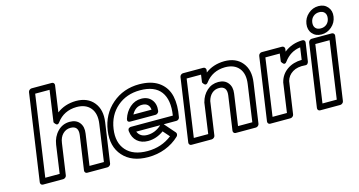

<svg xmlns="http://www.w3.org/2000/svg" viewBox="-86 -1182 2966 1585"><g transform="rotate(-15 1397.5 -389.5)"><path d="M97.2 0 204.1 -742.2Q205.6 -752.9 214.6 -760Q223.6 -767.1 232.9 -767.1H405.8Q416.5 -767.1 422.4 -759.3Q428.2 -751.5 426.8 -742.2L395 -518.1Q462.9 -570.3 558.1 -571.8Q657.7 -571.8 710 -507.6Q762.2 -443.4 747.1 -339.8L698.2 0Q696.8 10.7 687.5 17.8Q678.2 24.9 668.9 24.9H496.1Q485.4 24.9 479.5 17.1Q473.6 9.3 475.1 0L517.1 -292Q527.3 -369.1 458 -369.1Q419.4 -369.1 391.8 -341.6Q364.3 -314 357.9 -266.1L319.8 0Q318.4 10.7 309.3 17.8Q300.3 24.9 291 24.9H118.2Q107.4 24.9 101.6 17.1Q95.7 9.3 97.2 0ZM150.9 -24.9H273.9L308.1 -266.1Q317.9 -331.1 360.6 -375Q403.3 -418.9 464.8 -418.9Q519.5 -418.9 547.4 -383.5Q575.2 -348.1 566.9 -292L528.8 -24.9H651.9L696.8 -339.8Q709 -424.8 669.4 -473.4Q629.9 -522 550.8 -522Q440.9 -520.5 379.9 -437Q373 -427.2 365.7 -425.3Q358.4 -423.3 353.3 -427Q348.1 -430.7 343.8 -435.8Q339.4 -440.9 336.9 -445.3L335 -450.2L373 -716.8H250Z M749.5 -268.1Q769 -402.8 866 -486.3Q962.9 -569.8 1098.6 -569.8Q1103 -569.8 1111.8 -569.3Q1120.6 -568.8 1124.5 -568.8Q1216.8 -563.5 1274.4 -517.8Q1332 -472.2 1348.4 -397Q1364.7 -321.8 1345.7 -221.2Q1343.8 -210.9 1335.7 -204.6Q1327.6 -198.2 1317.9 -198.2H1210L1211.9 -195.8L1289.6 -106.9Q1295.4 -100.1 1294.2 -89.6Q1293 -79.1 1285.6 -71.8Q1232.9 -22 1164.3 4.4Q1095.7 30.8 1017.6 30.8Q877.4 30.8 803.7 -52Q730 -134.8 749.5 -268.1ZM799.8 -268.1Q783.2 -153.8 843 -86.4Q902.8 -19 1024.9 -19Q1144.5 -19 1233.9 -88.9L1185.5 -144Q1121.6 -98.1 1050.8 -98.1Q994.1 -98.1 958.5 -129.6Q922.9 -161.1 916.5 -216.8Q915.5 -226.1 918 -232.4Q920.4 -238.8 924.1 -241.7Q927.7 -244.6 933.3 -246.3Q939 -248 940.9 -248Q942.9 -248 945.8 -248H1300.8Q1321.3 -378.9 1268.8 -449.5Q1216.3 -520 1091.8 -520Q976.1 -520 896.2 -451.4Q816.4 -382.8 799.8 -268.1ZM927.7 -319.8Q945.8 -377 987.3 -413.6Q1028.8 -450.2 1083.5 -450.2Q1140.6 -450.2 1171.4 -412.4Q1202.1 -374.5 1193.8 -315.9Q1192.4 -306.6 1183.8 -298.8Q1175.3 -291 1164.6 -291H948.7Q936.5 -291 930.9 -296.9Q925.3 -302.7 926.3 -309.3Q927.2 -315.9 927.7 -319.8ZM974.6 -198.2Q996.1 -147.9 1057.6 -147.9Q1123 -147.9 1176.8 -195.8L1178.7 -198.2ZM988.8 -340.8H1143.6Q1141.1 -369.6 1124.3 -384.8Q1107.4 -399.9 1076.7 -399.9Q1020.5 -399.9 988.8 -340.8Z M1366.2 0 1444.3 -539.1Q1445.8 -549.8 1454.3 -556.9Q1462.9 -564 1472.2 -564H1645.5Q1656.2 -564 1662.6 -555.9Q1668.9 -547.9 1667.5 -539.1L1664.1 -519Q1730.5 -570.3 1826.2 -571.8Q1925.8 -571.8 1978 -507.6Q2030.3 -443.4 2015.1 -339.8L1966.3 0Q1964.8 10.7 1955.8 17.8Q1946.8 24.9 1937.5 24.9H1765.1Q1754.4 24.9 1748.5 17.1Q1742.7 9.3 1744.1 0L1786.1 -292Q1791 -330.6 1775.9 -349.9Q1760.7 -369.1 1727.5 -369.1Q1691.9 -369.1 1666.5 -346.7Q1641.1 -324.2 1630.4 -284.2L1589.4 0Q1587.9 10.7 1578.6 17.8Q1569.3 24.9 1560.1 24.9H1387.2Q1376.5 24.9 1370.6 17.1Q1364.7 9.3 1366.2 0ZM1420.4 -24.9H1543.5L1580.1 -285.2Q1580.1 -285.6 1580.6 -286.6Q1581.1 -287.6 1581.1 -288.1Q1595.7 -345.2 1636.7 -382.1Q1677.7 -418.9 1734.4 -418.9Q1788.1 -418.9 1816.4 -383.3Q1844.7 -347.7 1836.4 -292L1798.3 -24.9H1920.4L1965.3 -339.8Q1977.5 -424.8 1938 -473.4Q1898.4 -522 1819.3 -522Q1710.9 -520.5 1649.4 -438Q1642.1 -428.2 1634.8 -426.3Q1627.4 -424.3 1622.3 -428Q1617.2 -431.6 1613 -436.8Q1608.9 -441.9 1606.4 -446.3L1604.5 -451.2L1613.3 -514.2H1490.2Z M2039.1 0 2117.2 -539.1Q2118.7 -549.8 2127.2 -556.9Q2135.7 -564 2145 -564H2318.4Q2329.1 -564 2335.4 -555.9Q2341.8 -547.9 2340.3 -539.1L2336.9 -517.1Q2404.3 -570.3 2494.1 -571.8Q2504.9 -571.8 2511.2 -564.7Q2517.6 -557.6 2516.1 -546.9L2493.2 -391.1Q2491.2 -380.4 2484.1 -372.6Q2477.1 -364.7 2463.4 -366.2Q2398.4 -372.1 2356.7 -346.4Q2314.9 -320.8 2302.2 -274.9L2262.2 0Q2260.7 10.7 2251.5 17.8Q2242.2 24.9 2232.9 24.9H2060.1Q2049.3 24.9 2043.5 17.1Q2037.6 9.3 2039.1 0ZM2093.3 -24.9H2216.3L2252 -276.9Q2252 -277.3 2252.4 -278.3Q2252.9 -279.3 2252.9 -279.8Q2269.5 -342.8 2321.8 -379.4Q2374 -416 2447.3 -417L2461.9 -520Q2376.5 -509.8 2321.3 -435.1Q2314.5 -425.3 2307.4 -423.3Q2300.3 -421.4 2295.2 -425Q2290 -428.7 2285.9 -433.8Q2281.7 -439 2279.3 -443.4L2277.3 -448.2L2286.1 -514.2H2163.1Z M2465.8 0 2543.9 -539.1Q2545.4 -549.8 2554 -556.9Q2562.5 -564 2571.8 -564H2744.1Q2754.9 -564 2761.2 -555.9Q2767.6 -547.9 2766.1 -539.1L2688 0Q2686.5 10.7 2677.2 17.8Q2668 24.9 2658.7 24.9H2486.8Q2476.1 24.9 2470.2 17.1Q2464.4 9.3 2465.8 0ZM2520 -24.9H2642.1L2711.9 -514.2H2589.8ZM2562 -693.8Q2569.3 -743.2 2607.4 -776.6Q2645.5 -810.1 2694.8 -810.1Q2744.1 -810.1 2772.7 -776.6Q2801.3 -743.2 2793.9 -693.8Q2786.6 -643.6 2748.5 -610.4Q2710.4 -577.1 2661.1 -577.1Q2611.8 -577.1 2583.3 -610.4Q2554.7 -643.6 2562 -693.8ZM2611.8 -693.8Q2607.4 -663.1 2622.6 -645Q2637.7 -627 2668 -627Q2698.2 -627 2719 -645Q2739.7 -663.1 2744.1 -693.8Q2748.5 -724.1 2733.2 -741.9Q2717.8 -759.8 2688 -759.8Q2657.7 -759.8 2637 -741.7Q2616.2 -723.6 2611.8 -693.8Z"/></g></svg>

Font: Trueno Bold Outline
Style: Italic
Weight: 700
Width: 6
Designer: Julieta Ulanovsky
Foundry: Julieta Ulanovsky
Version: Version 3.001b | FøM Fix